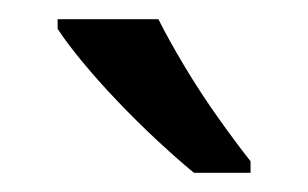

<svg xmlns="http://www.w3.org/2000/svg" viewBox="-20 -786 321 200"><path d="M145 -766Q156 -744 172.5 -716.5Q189 -689 207.5 -663Q226 -637 241 -618V-606H182Q165 -620 144 -639.5Q123 -659 102.5 -680.5Q82 -702 65.5 -722Q49 -742 40 -756V-766Z"/></svg>

Font: Noto Sans Ambassadori
Style: Regular
Weight: 400
Designer: Monotype Design Team
Foundry: Monotype Imaging Inc.
Version: Version 2.013